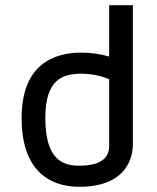

<svg xmlns="http://www.w3.org/2000/svg" viewBox="-20 -709 602 737"><path d="M63 -256C63 -26 201 8 284 8C475 8 490 -116 490 -154V-689H399V-492C364 -502 329 -507 292 -507C188 -507 63 -463 63 -256ZM154 -256C154 -405 221 -426 292 -426C329 -426 365 -419 399 -405V-148C399 -98 360 -73 284 -73C223 -73 154 -94 154 -256Z"/></svg>

Font: Maven Pro
Style: Medium
Weight: 500
Designer: Joe Prince
Foundry: Joe Prince
Version: Version 1.003